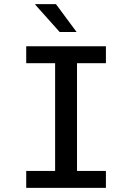

<svg xmlns="http://www.w3.org/2000/svg" viewBox="-20 -910 640 930"><path d="M107 0V-82H247V-604H107V-686H493V-604H353V-82H493V0ZM269 -755 151 -887V-890H251L351 -755Z"/></svg>

Font: Chivo Mono
Style: Regular
Weight: 400
Monospace: yes
Designer: Hector Gatti
Foundry: Omnibus-Type
Version: Version 1.008; ttfautohint (v1.8.4.7-5d5b)